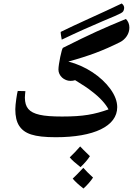

<svg xmlns="http://www.w3.org/2000/svg" viewBox="-20 -924 781 1104"><path d="M335 -696C425 -739 504 -774 570 -802C629 -826 664 -842 675 -848C690 -856 692 -863 694 -878C694 -888 690 -896 680 -904C618 -875 555 -845 492 -817C424 -786 370 -761 330 -741C329 -740 329 -739 329 -736C329 -731 331 -718 335 -696ZM301 -135C520 -135 654 -198 654 -308C654 -341 641 -376 615 -412C563 -484 472 -545 373 -570C496 -604 572 -633 669 -681C703 -698 724 -731 724 -765C724 -785 717 -802 704 -815C573 -761 501 -729 342 -649C335 -646 316 -553 316 -524C316 -488 349 -459 385 -459C395 -459 404 -460 412 -463C455 -437 488 -415 510 -397C555 -363 588 -326 604 -295C522 -266 459 -254 337 -254C281 -254 238 -257 208 -264C146 -278 124 -307 123 -362C123 -375 125 -387 126 -400L82 -401C78 -389 68 -324 68 -296C68 -256 75 -224 90 -201C120 -155 174 -135 301 -135ZM443 37C464 17 483 -4 497 -26C467 -55 448 -74 441 -82C422 -60 402 -39 381 -19C394 -3 415 15 443 37ZM460 160C483 139 502 117 515 97C494 78 475 59 459 41C431 71 411 91 398 103C412 120 433 139 460 160Z"/></svg>

Font: Noto Naskh Arabic UI
Style: Bold
Weight: 700
Designer: Monotype Design Team, David Williams, Mohamad Dakak and Nizar Qandah
Foundry: Monotype Imaging Inc.
Version: Version 2.016